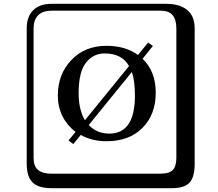

<svg xmlns="http://www.w3.org/2000/svg" viewBox="-20 -774 1140 1006"><path d="M364 -19 339 -38 376 -83Q332 -116 307.5 -165Q283 -214 283 -274Q283 -385 354 -459.5Q425 -534 538 -534Q637 -534 703 -486L756 -551L781 -533L727 -466Q796 -400 796 -288Q796 -174 726.5 -104Q657 -34 538 -34Q462 -34 403 -67ZM528 -494Q468 -494 430 -445Q392 -396 392 -286Q392 -199 425 -144L656 -428Q619 -494 528 -494ZM249 -718Q204 -718 180 -694Q156 -670 156 -625V53Q156 97 179.5 116.5Q203 136 249 136H821Q866 136 885 117Q904 98 904 53V-625Q904 -671 884.5 -694.5Q865 -718 821 -718ZM1000 84Q1000 153 973.5 182.5Q947 212 881 212H249Q181 212 150.5 181.5Q120 151 120 84V-625Q120 -687 154 -720.5Q188 -754 249 -754H851Q921 -754 960.5 -722Q1000 -690 1000 -625ZM671 -397 445 -119Q487 -74 553 -74Q687 -74 687 -274Q687 -349 671 -397Z"/></svg>

Font: Libertinus Keyboard
Style: Regular
Weight: 700
Designer: Philipp H. Poll
Foundry: Khaled Hosny
Version: Version 6.7